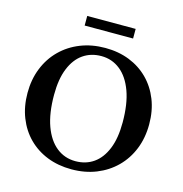

<svg xmlns="http://www.w3.org/2000/svg" viewBox="-122 -956 1032 1080"><g transform="rotate(15 394.0 -416.0)"><path d="M399 -697Q476 -697 539.8 -671.8Q603.5 -646.5 650 -599.8Q696.5 -553 722 -488.5Q747.5 -424 747.5 -345.5Q747.5 -266.5 721.2 -201Q695 -135.5 646.8 -87.8Q598.5 -40 533.2 -14Q468 12 389.5 12Q312.5 12 248.5 -13.2Q184.5 -38.5 138 -85.2Q91.5 -132 66 -196.8Q40.5 -261.5 40.5 -340Q40.5 -418.5 66.8 -484Q93 -549.5 141.2 -597.2Q189.5 -645 255 -671Q320.5 -697 399 -697ZM399.5 -38Q460 -38 505 -69.5Q550 -101 575.2 -163Q600.5 -225 600.5 -317Q600.5 -424.5 573.8 -497.8Q547 -571 499.2 -609Q451.5 -647 389 -647Q328.5 -647 283.2 -615.5Q238 -584 212.8 -522Q187.5 -460 187.5 -368Q187.5 -261 214.2 -187.5Q241 -114 288.8 -76Q336.5 -38 399.5 -38ZM253 -788.5V-844.5H535V-788.5Z"/></g></svg>

Font: Newsreader 36pt SemiBold
Style: Regular
Weight: 600
Designer: Hugues Gentile
Foundry: Production Type
Version: Version 1.003